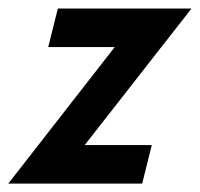

<svg xmlns="http://www.w3.org/2000/svg" viewBox="-53 -437 476 457"><path d="M-33.3 0 220.1 -325H61.8L84.7 -416.7H402.8L148.6 -91.7H308.3L285.4 0Z"/></svg>

Font: Afacad SemiBold
Style: Italic
Weight: 600
Italic angle: -14°
Designer: Kristian Moeller
Foundry: Dicotype
Version: Version 1.000